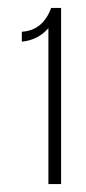

<svg xmlns="http://www.w3.org/2000/svg" viewBox="-20 -815 218 484"><path d="M35 -710V-735Q88 -738 109 -795H134V-351H102V-744Q76 -714 35 -710Z"/></svg>

Font: Bebas Neue Book
Style: Regular
Weight: 400
Designer: Ryoichi Tsunekawa
Foundry: Ryoichi Tsunekawa
Version: Version 001.003